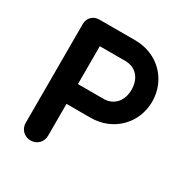

<svg xmlns="http://www.w3.org/2000/svg" viewBox="-161 -833 933 966"><g transform="rotate(30 305.0 -350.0)"><path d="M211 -65V-250H350C484 -250 579 -351 579 -475C579 -600 484 -700 350 -700H142C107 -700 81 -674 81 -639V-65C81 -28 109 0 146 0C183 0 211 -28 211 -65ZM360 -585C418 -585 459 -543 459 -475C459 -408 418 -365 360 -365H211V-585Z"/></g></svg>

Font: Hotpoint
Style: Bold
Weight: 700
Designer: Andrew Paglinawan, Luciano Perondi, Riccardo Olocco
Foundry: CAST Cooperativa Anonima Servizi Tipografici
Version: Version 1.000;PS 2.1;hotconv 16.6.51;makeotf.lib2.5.65220